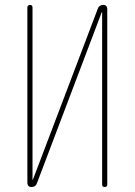

<svg xmlns="http://www.w3.org/2000/svg" viewBox="-20 -750 540 770"><path d="M106.4 0Q90.8 0 89.8 -15.6V-719.7Q89.8 -729.5 100.1 -730Q110.4 -730.5 110.4 -719.7V-30.3Q110.4 -29.3 111.3 -29.3Q112.3 -29.3 112.3 -30.3L372.1 -714.8Q377 -729.5 393.6 -730.5Q409.2 -730.5 410.2 -713.9V-9.8Q410.2 0 399.9 0Q389.6 0 389.6 -9.8V-700.2Q389.6 -701.2 388.7 -701.2Q387.7 -701.2 387.7 -700.2L127.9 -14.6Q123 0 106.4 0Z"/></svg>

Font: Rounded Mgen+ 1mn thin
Style: Regular
Weight: 100
Designer: [Source Han Sans]
Ryoko NISHIZUKA  (kana & ideographs); Paul D. Hunt (Latin, Greek & Cyrillic); Wenlong ZHANG  (bopomofo
Version: Version 1.059.20150602